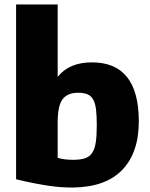

<svg xmlns="http://www.w3.org/2000/svg" viewBox="-20 -828 672 859"><path d="M307 11Q283 11 257 9.5Q231 8 200.5 3.5Q170 -1 133.5 -8Q97 -15 52 -26V-808H238V-484Q264 -517 302.5 -533Q341 -549 391 -549Q601 -549 601 -285Q601 -145 527 -68Q453 9 307 11ZM307 -113Q339 -113 359.5 -119.5Q380 -126 392 -143.5Q404 -161 408.5 -191Q413 -221 413 -268Q413 -311 409.5 -339Q406 -367 396.5 -383.5Q387 -400 370.5 -406.5Q354 -413 329 -413Q282 -413 260 -384Q238 -355 238 -280V-122Q250 -118 267.5 -115.5Q285 -113 307 -113Z"/></svg>

Font: Encode Sans Narrow
Style: ExtraBold
Weight: 800
Designer: Pablo Impallari, Andres Torresi
Foundry: Pablo Impallari, Andres Torresi
Version: Version 1.000; ttfautohint (v1.00) -l 8 -r 50 -G 200 -x 14 -